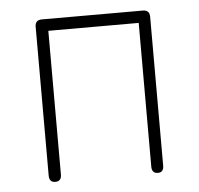

<svg xmlns="http://www.w3.org/2000/svg" viewBox="-42 -521 583 563"><g transform="rotate(-5 250.0 -239.0)"><path d="M99 0Q81 0 81 -20V-458Q81 -478 101 -478H398Q418 -478 418 -458V-20Q418 0 401 0Q383 0 383 -20V-443H117V-20Q117 0 99 0Z"/></g></svg>

Font: Zen Maru Gothic Light
Style: Regular
Weight: 300
Designer: Yoshimichi Ohira
Foundry: Positype
Version: Version 1.001